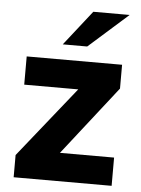

<svg xmlns="http://www.w3.org/2000/svg" viewBox="-51 -738 572 779"><g transform="rotate(5 235.0 -348.5)"><path d="M34 -90.5 264 -378H44V-493H432.5V-396L212.5 -115H433V0H34ZM297.5 -697H445.5L285 -554.5H185.5Z"/></g></svg>

Font: HK Grotesk ExtraBold
Style: Regular
Weight: 800
Designer: Alfredo Marco Pradil
Foundry: Hanken Design Co.
Version: Version 3.001